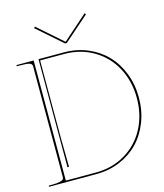

<svg xmlns="http://www.w3.org/2000/svg" viewBox="-136 -1056 992 1158"><g transform="rotate(-15 360.0 -477.5)"><path d="M192.4 -955.1 346.2 -819.8H349.1L502.4 -955.1L509.3 -947.3L353 -810.1H341.8L185.5 -947.3ZM24.9 -759.8H132.3V-9.8H319.8Q421.4 -9.8 502.7 -57.4Q584 -105 629.4 -189.5Q674.8 -273.9 674.8 -379.9Q674.8 -485.8 629.4 -570.3Q584 -654.8 502.7 -702.4Q421.4 -750 319.8 -750H169.9V-260.7L172.4 -85H162.6V-759.8H322.3Q400.4 -759.8 468.3 -731.2Q536.1 -702.6 584.2 -652.8Q632.3 -603 659.9 -532.2Q687.5 -461.4 687.5 -379.9Q687.5 -298.3 659.9 -227.5Q632.3 -156.7 584.2 -106.9Q536.1 -57.1 468.3 -28.6Q400.4 0 322.3 0H24.9V-7.3H44.9Q77.1 -7.3 94.5 -11.7Q111.8 -16.1 116 -21.5Q120.1 -26.9 120.1 -35.6V-727.5Q120.1 -740.7 105.5 -746.6Q90.8 -752.4 44.9 -752.4H24.9Z"/></g></svg>

Font: ZnikomitNo25
Style: Regular
Weight: 100
Designer: gluk
Foundry: gluk
Version: Version 0.56